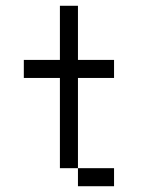

<svg xmlns="http://www.w3.org/2000/svg" viewBox="-20 -645 540 665"><path d="M375 0V-62.5H250V0ZM375 -375V-437.5H250V-625H187.5V-437.5H62.5V-375H187.5V-62.5H250V-375Z"/></svg>

Font: Unifont
Style: Medium
Weight: 500
Version: Version 9.0.06